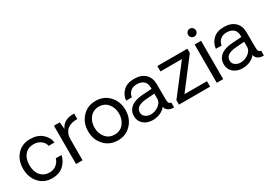

<svg xmlns="http://www.w3.org/2000/svg" viewBox="8 -1565 3336 2387"><g transform="rotate(-30 1675.5 -372.0)"><path d="M284.2 5.9Q170.4 5.9 98.6 -74.5Q26.9 -154.8 26.9 -276.9Q26.9 -398.9 97.9 -477.1Q168.9 -555.2 284.2 -555.2Q389.2 -555.2 454.1 -500Q519 -444.8 528.8 -366.2H444.8Q437 -414.1 393.6 -446Q350.1 -478 291 -478Q210.9 -478 164.1 -423.6Q117.2 -369.1 117.2 -276.9Q117.2 -184.1 164.6 -128.7Q211.9 -73.2 292 -73.2Q349.1 -73.2 390.1 -105.7Q431.2 -138.2 444.8 -188H526.9Q510.7 -106.9 449 -50.5Q387.2 5.9 284.2 5.9Z M920.9 -555.2 919.9 -476.1Q831.1 -481 775.9 -435.5Q720.7 -390.1 720.7 -297.9V0H627V-549.8H710.9L720.7 -450.2Q770 -562 920.9 -555.2Z M1420.7 -74.5Q1345.2 6.8 1228 6.8Q1110.8 6.8 1035.4 -74.5Q960 -155.8 960 -275.9Q960 -396 1034.9 -477.5Q1109.9 -559.1 1228 -559.1Q1346.2 -559.1 1421.1 -477.5Q1496.1 -396 1496.1 -275.9Q1496.1 -155.8 1420.7 -74.5ZM1403.8 -275.9Q1403.8 -361.8 1355.5 -419.4Q1307.1 -477.1 1228 -477.1Q1148.9 -477.1 1100.3 -419.4Q1051.8 -361.8 1051.8 -275.9Q1051.8 -190.9 1100.3 -133.5Q1148.9 -76.2 1228 -76.2Q1307.1 -76.2 1355.5 -133.5Q1403.8 -190.9 1403.8 -275.9Z M1729.5 4.9Q1649.4 4.9 1598.4 -39.6Q1547.4 -84 1547.4 -154.8Q1547.4 -230 1603.5 -277.1Q1659.7 -324.2 1773.4 -332L1907.7 -340.8V-358.9Q1907.7 -419.9 1872.6 -450.9Q1837.4 -481.9 1775.4 -481.9Q1720.2 -481.9 1684.3 -451.4Q1648.4 -420.9 1642.6 -371.1H1559.6Q1567.4 -449.2 1623 -503.2Q1678.7 -557.1 1779.8 -557.1Q1878.9 -557.1 1935.8 -504.6Q1992.7 -452.1 1992.7 -356.9Q1992.7 -316.9 1993.2 -268.1Q1993.7 -219.2 1993.7 -185.1Q1993.7 -150.9 1993.7 -147Q1993.7 -105 2003.2 -87.9Q2012.7 -70.8 2034.7 -71.8V0Q2023.4 0 2003.4 -2Q1929.2 -14.2 1914.6 -78.1Q1892.6 -43 1841.1 -19Q1789.6 4.9 1729.5 4.9ZM1742.7 -68.8Q1803.7 -68.8 1853 -105Q1902.3 -141.1 1907.7 -188V-272L1781.7 -262.2Q1633.8 -250 1633.8 -157.2Q1633.8 -117.2 1666.7 -93Q1699.7 -68.8 1742.7 -68.8Z M2104.5 -64 2419.4 -472.2H2111.3V-549.8H2542.5V-488.8L2228.5 -78.1H2551.8V0H2104.5Z M2691.9 -637.2Q2668.9 -637.2 2652.6 -653.6Q2636.2 -669.9 2636.2 -693.8Q2636.2 -716.8 2652.6 -733.9Q2668.9 -751 2691.9 -751Q2715.8 -751 2732.4 -733.9Q2749 -716.8 2749 -693.8Q2749 -669.9 2732.4 -653.6Q2715.8 -637.2 2691.9 -637.2ZM2647 -549.8H2739.3V0H2647Z M3018.6 4.9Q2938.5 4.9 2887.5 -39.6Q2836.4 -84 2836.4 -154.8Q2836.4 -230 2892.6 -277.1Q2948.7 -324.2 3062.5 -332L3196.8 -340.8V-358.9Q3196.8 -419.9 3161.6 -450.9Q3126.5 -481.9 3064.5 -481.9Q3009.3 -481.9 2973.4 -451.4Q2937.5 -420.9 2931.6 -371.1H2848.6Q2856.4 -449.2 2912.1 -503.2Q2967.8 -557.1 3068.8 -557.1Q3168 -557.1 3224.9 -504.6Q3281.7 -452.1 3281.7 -356.9Q3281.7 -316.9 3282.2 -268.1Q3282.7 -219.2 3282.7 -185.1Q3282.7 -150.9 3282.7 -147Q3282.7 -105 3292.2 -87.9Q3301.8 -70.8 3323.7 -71.8V0Q3312.5 0 3292.5 -2Q3218.3 -14.2 3203.6 -78.1Q3181.6 -43 3130.1 -19Q3078.6 4.9 3018.6 4.9ZM3031.7 -68.8Q3092.8 -68.8 3142.1 -105Q3191.4 -141.1 3196.8 -188V-272L3070.8 -262.2Q2922.9 -250 2922.9 -157.2Q2922.9 -117.2 2955.8 -93Q2988.8 -68.8 3031.7 -68.8Z"/></g></svg>

Font: Oakes Grotesk
Style: Regular
Weight: 400
Designer: Samuel Oakes
Foundry: Samuel Oakes
Version: Version 1.0 | wf-rip DC20170320